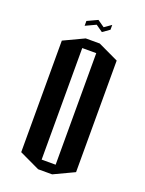

<svg xmlns="http://www.w3.org/2000/svg" viewBox="-128 -687 594 786"><g transform="rotate(20 169.0 -293.5)"><path d="M117 -602 162 -623 192 -602 222 -623V-602L192 -581L162 -602L117 -581ZM200 -534 289 -492V-6L200 36H139L50 -6V-492L139 -534ZM200 -6V-492H139V-6Z"/></g></svg>

Font: Frankia
Style: Regular
Weight: 400
Version: Version 001.000